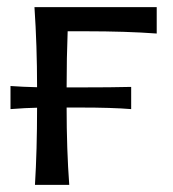

<svg xmlns="http://www.w3.org/2000/svg" viewBox="-20 -516 483 536"><path d="M219.2 -428.7H168.9Q166 -356 166 -272H203.1Q293 -272 346.2 -273.4V-211.4Q293 -215.8 203.1 -215.8H166Q166 -98.6 173.3 0H77.6Q83.5 -96.2 83.5 -215.3Q52.2 -214.8 9.3 -211.4V-275.9Q43.5 -273.4 83.5 -272.5Q83.5 -388.7 76.2 -496.1H417.5V-422.4Q332.5 -428.7 219.2 -428.7Z"/></svg>

Font: Commissioner Flair
Style: Regular
Weight: 400
Designer: Kostas Bartsokas
Foundry: Kostas Bartsokas
Version: Version 1.000